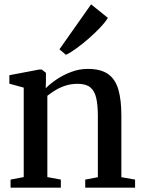

<svg xmlns="http://www.w3.org/2000/svg" viewBox="-20 -862 656 882"><path d="M89 -48.5V-459.5L23 -477.5V-516.5L160 -542.5H172L191 -527.5V-487L190 -456.5Q210 -477 240.5 -497.5Q271 -518 307.8 -531.8Q344.5 -545.5 383.5 -545.5Q443 -545.5 476.5 -521.8Q510 -498 523.8 -450.5Q537.5 -403 537.5 -331V-48L600.5 -37V0H371.5V-37L429.5 -48V-329.5Q429.5 -378 422.2 -411Q415 -444 395 -460.5Q375 -477 336.5 -477Q308.5 -477 283.8 -469.5Q259 -462 237.2 -449.2Q215.5 -436.5 197.5 -422V-48.5L259.5 -37V0H28.5V-37ZM282.5 -610.5 253 -635.5 398.5 -842 475.5 -780Q463.5 -760 440 -735.2Q416.5 -710.5 388 -685.5Q359.5 -660.5 332 -640.5Q304.5 -620.5 283.5 -610.5Z"/></svg>

Font: Merriweather 72pt Medium
Style: Regular
Weight: 500
Version: Version 2.100